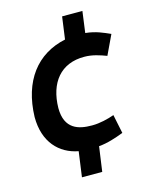

<svg xmlns="http://www.w3.org/2000/svg" viewBox="-114 -804 710 905"><g transform="rotate(-15 240.5 -351.5)"><path d="M330 -519C368 -519 404 -507 436 -495L481 -590C449 -604 414 -621 363 -626L377 -730H278L263 -621C121 -591 35 -480 30 -305C30 -182 98 -113 189 -96L172 27H271L288 -94C330 -97 373 -112 410 -126L391 -218C361 -207 319 -197 285 -197H280C218 -197 149 -213 149 -317C151 -440 214 -520 330 -519Z"/></g></svg>

Font: Cantarell
Style: BoldOblique
Weight: 700
Italic angle: -8°
Designer: Dave Crossland
Version: Version 0.024